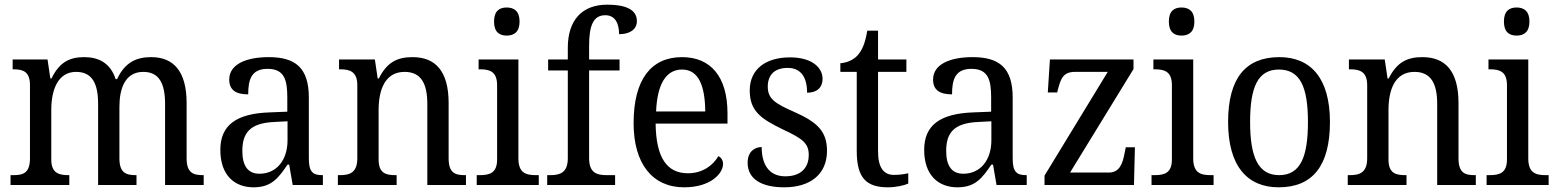

<svg xmlns="http://www.w3.org/2000/svg" viewBox="-20 -790 6646 820"><path d="M25 0H276V-42H274C233 -42 199 -49 199 -109V-320C199 -406 227 -483 305 -483C374 -483 399 -433 399 -346V0H563V-42H560C519 -42 490 -51 490 -114V-334C490 -413 515 -483 592 -483C660 -483 685 -433 685 -346V0H850V-42H847C806 -42 777 -51 777 -114V-350C777 -487 720 -546 626 -546C566 -546 515 -527 480 -452H474C451 -522 400 -546 340 -546C280 -546 235 -527 200 -455H195L183 -536H34V-494H37C78 -494 108 -485 108 -426V-114C108 -51 79 -42 38 -42H25Z M1063 10C1140 10 1169 -30 1208 -87H1215L1230 0H1359V-42H1356C1314 -42 1299 -58 1299 -114V-373C1299 -500 1242 -546 1128 -546C1032 -546 959 -516 959 -450C959 -406 987 -387 1040 -387C1040 -451 1054 -496 1123 -496C1196 -496 1207 -446 1207 -373V-313L1131 -310C990 -305 921 -256 921 -150C921 -41 982 10 1063 10ZM1088 -48C1038 -48 1015 -83 1015 -145C1015 -223 1048 -264 1150 -269L1208 -272V-191C1208 -106 1161 -48 1088 -48Z M1423 0H1674V-42H1669C1629 -42 1597 -49 1597 -109V-320C1597 -406 1624 -483 1708 -483C1779 -483 1805 -432 1805 -346V0H1970V-42H1965C1924 -42 1896 -51 1896 -114V-350C1896 -487 1839 -546 1742 -546C1680 -546 1634 -527 1598 -455H1593L1581 -536H1428V-494H1433C1473 -494 1506 -485 1506 -426V-114C1506 -51 1472 -42 1431 -42H1423Z M2144 -638C2175 -638 2199 -653 2199 -698C2199 -743 2175 -758 2144 -758C2113 -758 2090 -743 2090 -698C2090 -653 2113 -638 2144 -638ZM2016 0H2281V-42H2269C2226 -42 2194 -51 2194 -114V-536H2024V-494H2030C2071 -494 2103 -485 2103 -426V-109C2103 -50 2070 -42 2028 -42H2016Z M2317 0H2607V-42H2571C2530 -42 2496 -51 2496 -114V-489H2626V-536H2496V-595C2496 -679 2513 -725 2565 -725C2611 -725 2624 -684 2624 -644C2671 -644 2700 -665 2700 -700C2700 -741 2667 -770 2573 -770C2467 -770 2405 -705 2405 -586V-536H2321V-489H2405V-114C2405 -51 2370 -42 2330 -42H2317Z M2902 10C3015 10 3068 -49 3068 -90C3068 -107 3058 -119 3048 -123C3026 -85 2982 -50 2918 -50C2829 -50 2782 -115 2780 -262H3087V-306C3087 -464 3014 -546 2893 -546C2761 -546 2686 -451 2686 -264C2686 -91 2766 10 2902 10ZM2992 -314H2782C2787 -430 2824 -493 2893 -493C2965 -493 2991 -421 2992 -314Z M3329 10C3440 10 3512 -45 3512 -146C3512 -230 3469 -269 3372 -312C3290 -348 3259 -368 3259 -420C3259 -467 3285 -500 3344 -500C3399 -500 3427 -462 3427 -394C3470 -394 3493 -417 3493 -453C3493 -503 3446 -545 3354 -545C3251 -545 3182 -495 3182 -404C3182 -318 3226 -284 3324 -237C3410 -197 3434 -177 3434 -128C3434 -72 3399 -37 3334 -37C3261 -37 3233 -92 3233 -162C3207 -162 3173 -146 3173 -95C3173 -25 3233 10 3329 10Z M3772 10C3806 10 3842 2 3859 -6V-50C3840 -46 3822 -43 3798 -43C3755 -43 3730 -73 3730 -143V-483H3851V-536H3730V-659H3684C3675 -606 3663 -577 3643 -554C3623 -532 3595 -522 3569 -520V-483H3639V-145C3639 -30 3680 10 3772 10Z M4069 10C4146 10 4175 -30 4214 -87H4221L4236 0H4365V-42H4362C4320 -42 4305 -58 4305 -114V-373C4305 -500 4248 -546 4134 -546C4038 -546 3965 -516 3965 -450C3965 -406 3993 -387 4046 -387C4046 -451 4060 -496 4129 -496C4202 -496 4213 -446 4213 -373V-313L4137 -310C3996 -305 3927 -256 3927 -150C3927 -41 3988 10 4069 10ZM4094 -48C4044 -48 4021 -83 4021 -145C4021 -223 4054 -264 4156 -269L4214 -272V-191C4214 -106 4167 -48 4094 -48Z M4441 0H4823L4827 -161H4788L4783 -136C4774 -88 4760 -53 4715 -53H4550L4821 -495V-536H4464L4455 -395H4495L4497 -403C4510 -455 4521 -483 4571 -483H4711L4441 -40Z M5026 -638C5057 -638 5081 -653 5081 -698C5081 -743 5057 -758 5026 -758C4995 -758 4972 -743 4972 -698C4972 -653 4995 -638 5026 -638ZM4898 0H5163V-42H5151C5108 -42 5076 -51 5076 -114V-536H4906V-494H4912C4953 -494 4985 -485 4985 -426V-109C4985 -50 4952 -42 4910 -42H4898Z M5441 10C5585 10 5660 -81 5660 -269C5660 -456 5578 -546 5444 -546C5300 -546 5225 -456 5225 -269C5225 -81 5307 10 5441 10ZM5443 -42C5353 -42 5319 -120 5319 -269C5319 -418 5352 -493 5442 -493C5533 -493 5566 -418 5566 -269C5566 -120 5534 -42 5443 -42Z M5736 0H5987V-42H5982C5942 -42 5910 -49 5910 -109V-320C5910 -406 5937 -483 6021 -483C6092 -483 6118 -432 6118 -346V0H6283V-42H6278C6237 -42 6209 -51 6209 -114V-350C6209 -487 6152 -546 6055 -546C5993 -546 5947 -527 5911 -455H5906L5894 -536H5741V-494H5746C5786 -494 5819 -485 5819 -426V-114C5819 -51 5785 -42 5744 -42H5736Z M6457 -638C6488 -638 6512 -653 6512 -698C6512 -743 6488 -758 6457 -758C6426 -758 6403 -743 6403 -698C6403 -653 6426 -638 6457 -638ZM6329 0H6594V-42H6582C6539 -42 6507 -51 6507 -114V-536H6337V-494H6343C6384 -494 6416 -485 6416 -426V-109C6416 -50 6383 -42 6341 -42H6329Z"/></svg>

Font: Noto Serif Georgian SemiCondensed
Style: Regular
Weight: 400
Width: 4
Designer: Monotype Design Team, Akaki Razmadze
Foundry: Google LLC
Version: Version 2.003